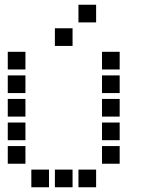

<svg xmlns="http://www.w3.org/2000/svg" viewBox="-20 -808 640 815"><path d="M314 -788Q313 -788 313 -788Q313 -788 313 -787V-714Q313 -713 313 -713Q313 -713 314 -713H387Q388 -713 388 -713Q388 -713 388 -714V-787Q388 -788 388 -788Q388 -788 387 -788ZM214 -688Q213 -688 213 -688Q213 -688 213 -687V-614Q213 -613 213 -613Q213 -613 214 -613H287Q288 -613 288 -613Q288 -613 288 -614V-687Q288 -688 288 -688Q288 -688 287 -688ZM14 -588Q13 -588 13 -588Q13 -588 13 -587V-514Q13 -513 13 -513Q13 -513 14 -513H87Q88 -513 88 -513Q88 -513 88 -514V-587Q88 -588 88 -588Q88 -588 87 -588ZM414 -588Q413 -588 413 -588Q413 -588 413 -587V-514Q413 -513 413 -513Q413 -513 414 -513H487Q488 -513 488 -513Q488 -513 488 -514V-587Q488 -588 488 -588Q488 -588 487 -588ZM14 -488Q13 -488 13 -488Q13 -488 13 -487V-414Q13 -413 13 -413Q13 -413 14 -413H87Q88 -413 88 -413Q88 -413 88 -414V-487Q88 -488 88 -488Q88 -488 87 -488ZM414 -488Q413 -488 413 -488Q413 -488 413 -487V-414Q413 -413 413 -413Q413 -413 414 -413H487Q488 -413 488 -413Q488 -413 488 -414V-487Q488 -488 488 -488Q488 -488 487 -488ZM14 -388Q13 -388 13 -388Q13 -388 13 -387V-314Q13 -313 13 -313Q13 -313 14 -313H87Q88 -313 88 -313Q88 -313 88 -314V-387Q88 -388 88 -388Q88 -388 87 -388ZM414 -388Q413 -388 413 -388Q413 -388 413 -387V-314Q413 -313 413 -313Q413 -313 414 -313H487Q488 -313 488 -313Q488 -313 488 -314V-387Q488 -388 488 -388Q488 -388 487 -388ZM14 -288Q13 -288 13 -288Q13 -288 13 -287V-214Q13 -213 13 -213Q13 -213 14 -213H87Q88 -213 88 -213Q88 -213 88 -214V-287Q88 -288 88 -288Q88 -288 87 -288ZM414 -288Q413 -288 413 -288Q413 -288 413 -287V-214Q413 -213 413 -213Q413 -213 414 -213H487Q488 -213 488 -213Q488 -213 488 -214V-287Q488 -288 488 -288Q488 -288 487 -288ZM14 -188Q13 -188 13 -188Q13 -188 13 -187V-114Q13 -113 13 -113Q13 -113 14 -113H87Q88 -113 88 -113Q88 -113 88 -114V-187Q88 -188 88 -188Q88 -188 87 -188ZM414 -188Q413 -188 413 -188Q413 -188 413 -187V-114Q413 -113 413 -113Q413 -113 414 -113H487Q488 -113 488 -113Q488 -113 488 -114V-187Q488 -188 488 -188Q488 -188 487 -188ZM114 -88Q113 -88 113 -88Q113 -88 113 -87V-14Q113 -13 113 -13Q113 -13 114 -13H187Q188 -13 188 -13Q188 -13 188 -14V-87Q188 -88 188 -88Q188 -88 187 -88ZM214 -88Q213 -88 213 -88Q213 -88 213 -87V-14Q213 -13 213 -13Q213 -13 214 -13H287Q288 -13 288 -13Q288 -13 288 -14V-87Q288 -88 288 -88Q288 -88 287 -88ZM314 -88Q313 -88 313 -88Q313 -88 313 -87V-14Q313 -13 313 -13Q313 -13 314 -13H387Q388 -13 388 -13Q388 -13 388 -14V-87Q388 -88 388 -88Q388 -88 387 -88Z"/></svg>

Font: Doto
Style: Bold
Weight: 700
Monospace: yes
Version: Version 1.000